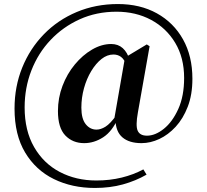

<svg xmlns="http://www.w3.org/2000/svg" viewBox="-20 -759 1025 951"><path d="M397 -50Q340 -50 303.5 -88Q267 -126 267 -209Q267 -274 289.5 -333.5Q312 -393 350.5 -439.5Q389 -486 436 -513.5Q483 -541 531 -541Q565 -541 588 -520.5Q611 -500 623 -460L606 -437Q595 -466 579 -477.5Q563 -489 542 -489Q511 -489 483 -467Q455 -445 432 -407Q409 -369 396 -322Q383 -275 383 -226Q383 -171 404.5 -144Q426 -117 458 -117Q479 -117 502.5 -131.5Q526 -146 557 -189L568 -176H566Q536 -108 491 -79Q446 -50 397 -50ZM681 -50Q620 -50 586.5 -78.5Q553 -107 552 -166L546 -170L599 -474L707 -539L721 -530L663 -202Q651 -136 662 -111.5Q673 -87 708 -87Q749 -87 791.5 -121Q834 -155 863 -219Q892 -283 892 -373Q892 -473 848 -546.5Q804 -620 728.5 -660.5Q653 -701 557 -701Q458 -701 375 -663.5Q292 -626 230.5 -561Q169 -496 135.5 -410Q102 -324 102 -227Q102 -112 149 -30.5Q196 51 276.5 93Q357 135 457 135Q524 135 583 120.5Q642 106 690 80L706 106Q652 137 588.5 154.5Q525 172 450 172Q337 172 247 128Q157 84 104.5 -3.5Q52 -91 52 -221Q52 -330 90 -424Q128 -518 197 -589Q266 -660 360 -699.5Q454 -739 564 -739Q674 -739 757 -693Q840 -647 886.5 -564Q933 -481 933 -369Q933 -290 910 -230.5Q887 -171 850 -131Q813 -91 769 -70.5Q725 -50 681 -50Z"/></svg>

Font: Noto Serif TC ExtraBold
Style: Regular
Weight: 800
Designer: Ryoko NISHIZUKA 西塚涼子 (kana & ideographs); Frank Grießhammer (Latin, Greek & Cyrillic); Wenlong ZHANG 张文龙 (bopomofo); San
Foundry: Adobe
Version: Version 2.002-H1;hotconv 1.1.0;makeotfexe 2.6.0